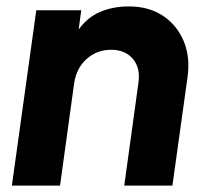

<svg xmlns="http://www.w3.org/2000/svg" viewBox="-20 -578 639 598"><path d="M17 0 93 -546H233L225 -486Q252 -524 292 -541Q332 -558 381 -558Q444 -558 488 -528.5Q532 -499 552.5 -449Q573 -399 564 -337L517 0H367L411 -319Q418 -366 394 -394.5Q370 -423 326 -423Q282 -423 250 -394.5Q218 -366 211 -319L167 0Z"/></svg>

Font: Plus Jakarta Sans ExtraBold
Style: Italic
Weight: 800
Italic angle: -8°
Designer: Gumpita Rahayu
Foundry: Tokotype
Version: Version 2.071; ttfautohint (v1.8.4.7-5d5b);gftools[0.9.29]